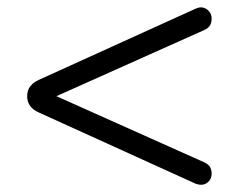

<svg xmlns="http://www.w3.org/2000/svg" viewBox="-20 -549 640 523"><path d="M512 -49 87 -242Q54 -256 54 -287Q54 -303 62.5 -314Q71 -325 87 -332L512 -525Q525 -531 534.5 -528Q544 -525 550 -517.5Q556 -510 556.5 -500Q557 -490 553 -481.5Q549 -473 536 -467L89 -267V-307L536 -107Q549 -101 553 -92.5Q557 -84 556.5 -74Q556 -64 550 -56.5Q544 -49 534.5 -46.5Q525 -44 512 -49Z"/></svg>

Font: Nunito
Style: Regular
Weight: 400
Designer: Vernon Adams
Foundry: Vernon Adams
Version: Version 3.602